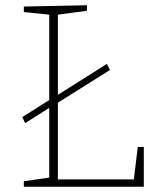

<svg xmlns="http://www.w3.org/2000/svg" viewBox="-20 -713 600 733"><path d="M491 -28 506 -152H529V0H71V-21L168 -35V-301L76 -243L65 -266L168 -331V-657L71 -667V-688L312 -693V-672L201 -657V-351L388 -469L400 -446L201 -321V-28Z"/></svg>

Font: Bitter Pro ExtraLight
Style: Regular
Weight: 275
Designer: Sol Matas, and Bitter project Authors
Foundry: Sol Matas
Version: Version 1.010